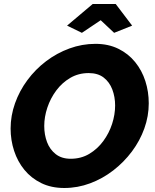

<svg xmlns="http://www.w3.org/2000/svg" viewBox="-20 -933 773 959"><path d="M301 6Q236 6 186 -18.5Q136 -43 102 -84.5Q68 -126 50.5 -179.5Q33 -233 33 -291Q33 -355 55 -417Q77 -479 117 -533Q157 -587 210.5 -627.5Q264 -668 327 -691Q390 -714 457 -714Q521 -714 571 -689.5Q621 -665 655 -623Q689 -581 706 -528Q723 -475 723 -417Q723 -353 701 -291.5Q679 -230 639 -176.5Q599 -123 546 -82Q493 -41 430.5 -17.5Q368 6 301 6ZM333 -140Q385 -140 426 -164.5Q467 -189 496 -228.5Q525 -268 540 -314.5Q555 -361 555 -406Q555 -449 541 -486Q527 -523 498 -545.5Q469 -568 423 -568Q372 -568 331 -544Q290 -520 261 -481Q232 -442 216.5 -395.5Q201 -349 201 -304Q201 -260 215 -223Q229 -186 258.5 -163Q288 -140 333 -140ZM315 -805 443 -913H558L640 -805L550 -769L483 -832L389 -769Z"/></svg>

Font: Raleway Thin ExtraBold
Style: Italic
Weight: 800
Italic angle: -12°
Version: Version 4.026